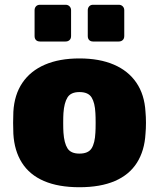

<svg xmlns="http://www.w3.org/2000/svg" viewBox="-20 -775 666 805"><path d="M313 10Q225 10 164.5 -16Q104 -42 72 -92.5Q40 -143 36 -214Q35 -235 35 -260Q35 -285 36 -306Q40 -378 74 -428Q108 -478 168.5 -504Q229 -530 313 -530Q397 -530 457.5 -504Q518 -478 552 -428Q586 -378 590 -306Q592 -285 592 -260Q592 -235 590 -214Q586 -143 554 -92.5Q522 -42 461.5 -16Q401 10 313 10ZM313 -131Q350 -131 364 -153Q378 -175 380 -219Q381 -234 381 -260Q381 -286 380 -301Q378 -344 364 -366.5Q350 -389 313 -389Q277 -389 263 -366.5Q249 -344 246 -301Q245 -286 245 -260Q245 -234 246 -219Q249 -175 263 -153Q277 -131 313 -131ZM370 -601Q360 -601 354 -607Q348 -613 348 -624V-732Q348 -742 354 -748.5Q360 -755 370 -755H478Q488 -755 494.5 -748.5Q501 -742 501 -732V-624Q501 -613 494.5 -607Q488 -601 478 -601ZM148 -601Q137 -601 131 -607Q125 -613 125 -624V-732Q125 -742 131 -748.5Q137 -755 148 -755H255Q265 -755 271.5 -748.5Q278 -742 278 -732V-624Q278 -613 271.5 -607Q265 -601 255 -601Z"/></svg>

Font: Rubik ExtraBold
Style: Regular
Weight: 800
Designer: Hubert and Fischer
Foundry: Hubert and Fischer
Version: Version 2.300;gftools[0.9.30]